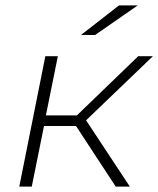

<svg xmlns="http://www.w3.org/2000/svg" viewBox="-20 -687 583 707"><path d="M297 -244 458 0H406L260 -223H142L97 0H51L147 -480H193L149 -262H263L489 -480H543ZM418 -667H487L330 -558H278Z"/></svg>

Font: Montserrat Ace
Style: Light Italic
Weight: 300
Italic angle: -11.3°
Designer: Julieta Ulanovsky
Foundry: Julieta Ulanovsky
Version: Version 1